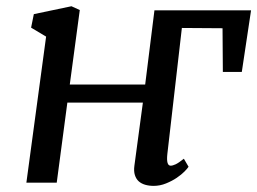

<svg xmlns="http://www.w3.org/2000/svg" viewBox="-20 -588 828 618"><path d="M128.4 -470.2 80.1 -499 88.9 -542.5 210 -567.9 236.8 -555.7 204.6 -315.9H447.3L477.1 -554.7H788.1L758.3 -356.4H697.3L696.3 -497.1L565.4 -498L518.6 -91.8Q514.6 -54.7 529.3 -54.7Q535.6 -54.7 545.2 -59.1Q554.7 -63.5 571.8 -77.1L586.9 -51.3Q584 -46.4 574 -36.1Q564 -25.9 548.8 -15.6Q533.7 -5.4 514.4 2.4Q495.1 10.3 474.6 10.3Q459.5 10.3 447 6.6Q434.6 2.9 426.3 -4.6Q418 -12.2 414.1 -24.7Q410.2 -37.1 412.6 -54.7L439.9 -257.8H196.8L162.6 0H64.9Z"/></svg>

Font: Merriweather
Style: Italic
Weight: 400
Italic angle: -7°
Designer: Eben Sorkin ( eben@eyebytes.com )
Foundry: Eben Sorkin ( eben@eyebytes.com )
Version: Version 1.005; ttfautohint (v0.97) -l 13 -r 13 -G 200 -x 24 